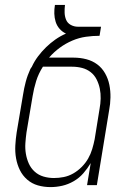

<svg xmlns="http://www.w3.org/2000/svg" viewBox="-20 -755 540 783"><path d="M186 8Q159 8 134.5 1Q110 -6 91 -22.5Q72 -39 61 -61.5Q50 -84 45.5 -109.5Q41 -135 42.5 -162Q44 -189 48 -215L74 -369Q78 -395 85 -421.5Q92 -448 104 -474L110 -483Q120 -505 135 -525Q150 -545 168 -562.5Q186 -580 206 -594Q226 -608 249 -618Q234 -625 223 -637.5Q212 -650 207 -666Q202 -682 201.5 -699.5Q201 -717 204 -735H245Q243 -719 243.5 -703.5Q244 -688 249.5 -674.5Q255 -661 268.5 -653.5Q282 -646 298 -646H392L386 -609Q358 -609 330 -605Q302 -601 275 -589.5Q248 -578 224 -560.5Q200 -543 180 -520H280Q307 -520 332 -513.5Q357 -507 376.5 -492.5Q396 -478 408.5 -456Q421 -434 426 -409Q431 -384 430.5 -357.5Q430 -331 425 -305L375 0H335L350 -90Q337 -68 320 -48.5Q303 -29 280.5 -16Q258 -3 234 2.5Q210 8 186 8ZM200 -29Q220 -29 240 -33Q260 -37 278.5 -47.5Q297 -58 313 -74Q329 -90 339.5 -108.5Q350 -127 356 -147Q362 -167 366 -187L386 -311Q390 -332 390.5 -353Q391 -374 387 -393.5Q383 -413 374 -431Q365 -449 349.5 -461Q334 -473 314.5 -478Q295 -483 274 -483H155Q137 -455 127.5 -424.5Q118 -394 113 -363L88 -215Q85 -193 83.5 -171Q82 -149 85.5 -128Q89 -107 97.5 -88Q106 -69 121.5 -55Q137 -41 157.5 -35Q178 -29 200 -29Z"/></svg>

Font: Iosevka Term Curly Extralight
Style: Italic
Weight: 200
Italic angle: -9°
Designer: Belleve Invis
Foundry: Belleve Invis
Version: Version 32.3.0